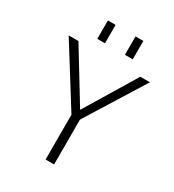

<svg xmlns="http://www.w3.org/2000/svg" viewBox="-218 -1056 1073 1181"><g transform="rotate(30 318.5 -465.5)"><path d="M196.3 -800.8V-931.6H251V-800.8ZM392.6 -800.8V-931.6H448.2V-800.8ZM323.2 -370.1 542 -731.4H610.4L352.5 -317.4V1H292V-317.4L33.2 -731.4H102.5Z"/></g></svg>

Font: Gen Shin Gothic Light
Style: Regular
Weight: 200
Designer: [Source Han Sans]
Ryoko NISHIZUKA  (kana & ideographs); Paul D. Hunt (Latin, Greek & Cyrillic); Wenlong ZHANG  (bopomofo
Version: Version 1.002.20150607